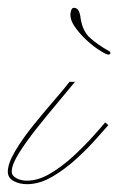

<svg xmlns="http://www.w3.org/2000/svg" viewBox="-89 -462 302 491"><path d="M91 -424Q91 -429 93 -435.5Q95 -442 100 -442Q108 -442 112 -434.5Q116 -427 117 -416Q122 -382 142 -364.5Q162 -347 187 -333Q195 -329 193 -325Q191 -321 185 -323Q176 -326 160 -337Q144 -348 128.5 -363Q113 -378 102 -394Q91 -410 91 -424ZM89 -253Q94 -252 103 -253Q86 -232 59 -200Q32 -168 5 -134Q-22 -100 -40.5 -70.5Q-59 -41 -59 -23Q-59 -13 -47.5 -6.5Q-36 0 -20 0Q9 0 40 -18.5Q71 -37 99.5 -63.5Q128 -90 149.5 -114Q171 -138 180 -149L188 -142Q179 -132 157.5 -107.5Q136 -83 106.5 -56Q77 -29 44.5 -10Q12 9 -20 9Q-39 9 -54 1Q-69 -7 -69 -23Q-69 -44 -50 -76Q-31 -108 -3.5 -142Q24 -176 50 -206Q76 -236 89 -253Z"/></svg>

Font: Kapakana Light
Style: Regular
Weight: 300
Designer: Kyosuke Nagai
Version: Version 1.000